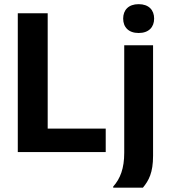

<svg xmlns="http://www.w3.org/2000/svg" viewBox="-20 -712 798 899"><path d="M629.2 -557.5C676.7 -557.5 701.7 -585 701.7 -625C701.7 -665 676.7 -692.5 629.2 -692.5C581.7 -692.5 556.7 -665 556.7 -625C556.7 -585 581.7 -557.5 629.2 -557.5ZM63.3 0H475V-110H203.3V-650H63.3ZM510 166.7H649.2C676.7 133.3 696.7 96.7 696.7 17.5V-500H561.7V3.3C561.7 76.7 543.3 124.2 510 161.7Z"/></svg>

Font: Familjen Grotesk GF
Style: Bold
Weight: 700
Designer: Anders Wikstroem, Jonas Baeckman, Matilda Gysing, Kristian Moeller
Foundry: Familjen STHLM AB
Version: Version 2.000; Beta; Release 4; Build 6